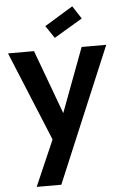

<svg xmlns="http://www.w3.org/2000/svg" viewBox="-67 -849 739 1157"><g transform="rotate(-5 302.5 -270.5)"><path d="M255.9 262.2H106.9L227.1 -14.2L4.9 -554.2H162.1L305.2 -167L450.2 -554.2H599.1ZM243.2 -698.2 415 -803.2 465.8 -725.1 293.9 -623Z"/></g></svg>

Font: PoppinsZ SemiBold
Style: Regular
Weight: 600
Designer: Ninad Kale (Devanagari), Jonny Pinhorn (Latin)
Foundry: Indian Type Foundry
Version: Version 3.002;FEAKit 1.0